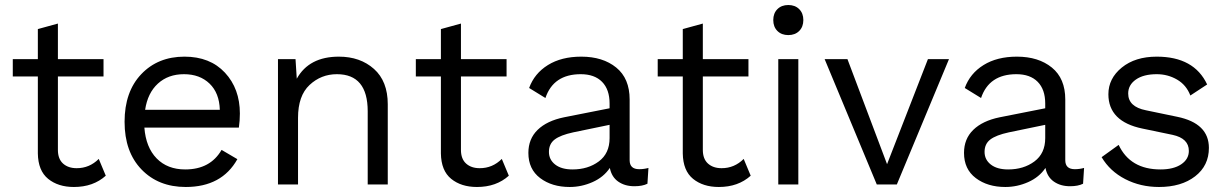

<svg xmlns="http://www.w3.org/2000/svg" viewBox="-20 -736 4898 766"><path d="M374 -102 402 -35Q352 10 275 10Q212 10 172 -22.5Q132 -55 131 -124V-431H31V-500H131V-620L211 -642V-500H393V-431H211V-138Q211 -102 231.5 -83.5Q252 -65 286 -65Q337 -65 374 -102Z M937 -283Q937 -255 933 -227H556Q562 -148 605 -104Q648 -60 719 -60Q819 -60 864 -138L927 -101Q865 10 721 10Q612 10 544.5 -60Q477 -130 477 -250Q477 -370 543.5 -440Q610 -510 716 -510Q818 -510 877.5 -446Q937 -382 937 -283ZM559 -298H857Q855 -365 816 -402.5Q777 -440 714 -440Q651 -440 610 -402.5Q569 -365 559 -298Z M1332 -510Q1417 -510 1472 -461Q1527 -412 1527 -320V0H1447V-292Q1447 -440 1324 -440Q1261 -440 1215 -397Q1169 -354 1169 -266V0H1089V-500H1159L1164 -422Q1213 -510 1332 -510Z M1982 -102 2010 -35Q1960 10 1883 10Q1820 10 1780 -22.5Q1740 -55 1739 -124V-431H1639V-500H1739V-620L1819 -642V-500H2001V-431H1819V-138Q1819 -102 1839.5 -83.5Q1860 -65 1894 -65Q1945 -65 1982 -102Z M2530 -61Q2549 -61 2567 -66L2563 -3Q2543 7 2511 7Q2473 7 2446.5 -11.5Q2420 -30 2413 -66Q2388 -29 2344 -9.5Q2300 10 2253 10Q2182 10 2135 -25.5Q2088 -61 2088 -126Q2088 -182 2125 -218Q2162 -254 2230 -268L2412 -304V-323Q2412 -379 2382 -409.5Q2352 -440 2297 -440Q2188 -440 2156 -345L2091 -385Q2112 -443 2166 -476.5Q2220 -510 2299 -510Q2385 -510 2438.5 -466.5Q2492 -423 2492 -339V-97Q2492 -61 2530 -61ZM2264 -60Q2326 -60 2369 -92Q2412 -124 2412 -185V-238L2267 -208Q2216 -197 2193 -179.5Q2170 -162 2170 -130Q2170 -99 2195 -79.5Q2220 -60 2264 -60Z M2947 -102 2975 -35Q2925 10 2848 10Q2785 10 2745 -22.5Q2705 -55 2704 -124V-431H2604V-500H2704V-620L2784 -642V-500H2966V-431H2784V-138Q2784 -102 2804.5 -83.5Q2825 -65 2859 -65Q2910 -65 2947 -102Z M3168.5 -612.5Q3152 -596 3125 -596Q3098 -596 3081.5 -612.5Q3065 -629 3065 -656Q3065 -683 3081.5 -699.5Q3098 -716 3125 -716Q3152 -716 3168.5 -699.5Q3185 -683 3185 -656Q3185 -629 3168.5 -612.5ZM3165 -500V0H3085V-500Z M3682 -500H3766L3558 0H3478L3270 -500H3361L3519 -81Z M4268 -61Q4287 -61 4305 -66L4301 -3Q4281 7 4249 7Q4211 7 4184.5 -11.5Q4158 -30 4151 -66Q4126 -29 4082 -9.5Q4038 10 3991 10Q3920 10 3873 -25.5Q3826 -61 3826 -126Q3826 -182 3863 -218Q3900 -254 3968 -268L4150 -304V-323Q4150 -379 4120 -409.5Q4090 -440 4035 -440Q3926 -440 3894 -345L3829 -385Q3850 -443 3904 -476.5Q3958 -510 4037 -510Q4123 -510 4176.5 -466.5Q4230 -423 4230 -339V-97Q4230 -61 4268 -61ZM4002 -60Q4064 -60 4107 -92Q4150 -124 4150 -185V-238L4005 -208Q3954 -197 3931 -179.5Q3908 -162 3908 -130Q3908 -99 3933 -79.5Q3958 -60 4002 -60Z M4604 10Q4530 10 4469 -21.5Q4408 -53 4375 -109L4443 -158Q4489 -60 4610 -60Q4662 -60 4692.5 -80.5Q4723 -101 4723 -134Q4723 -184 4658 -198L4538 -223Q4402 -251 4402 -360Q4402 -423 4455.5 -466.5Q4509 -510 4595 -510Q4744 -510 4796 -399L4729 -355Q4713 -397 4676 -418.5Q4639 -440 4595 -440Q4542 -440 4511.5 -418.5Q4481 -397 4481 -363Q4481 -310 4552 -296L4677 -270Q4803 -244 4803 -146Q4803 -75 4748 -32.5Q4693 10 4604 10Z"/></svg>

Font: Elaine Sans
Style: Regular
Weight: 400
Designer: Wei Huang
Foundry: Wei Huang
Version: Version 2.001;December 24, 2019;FontCreator 12.0.0.2547 64-b